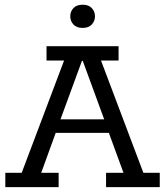

<svg xmlns="http://www.w3.org/2000/svg" viewBox="-20 -774 683 794"><path d="M2 0V-59.3H69.7L245 -523.7H172.4V-583H470.3V-523.7H397.7L573 -59.3H640.7V0H418.6V-59.3H490.7L422.1 -246.6L450 -224.6H197.1L218.4 -246.6L150.4 -59.3H222.5V0ZM222.8 -260.3 209.9 -280.5H428.8L418.3 -260.3L322.4 -521.9H318.7ZM322 -658.5Q296.8 -658.5 283.7 -672.7Q270.6 -686.9 270.6 -706.3Q270.6 -726.5 283.7 -740.5Q296.8 -754.5 322 -754.5Q346.5 -754.5 359.6 -740.5Q372.8 -726.5 372.8 -706.3Q372.8 -686.9 359.5 -672.7Q346.1 -658.5 322 -658.5Z"/></svg>

Font: Rokkitt SemiBold
Style: Regular
Weight: 600
Designer: Vernon Adams
Foundry: Vernon Adams
Version: Version 3.103